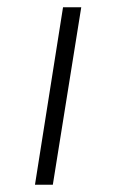

<svg xmlns="http://www.w3.org/2000/svg" viewBox="-20 -507 317 527"><path d="M76 0 153 -487H203L125 0Z"/></svg>

Font: Nunito Sans 10pt Expanded ExtraLight
Style: Italic
Weight: 250
Width: 7
Italic angle: -9°
Designer: Vernon Adams
Foundry: Vernon Adams
Version: Version 3.101;gftools[0.9.27]